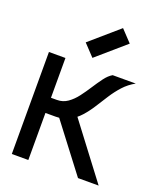

<svg xmlns="http://www.w3.org/2000/svg" viewBox="-160 -991 919 1093"><g transform="rotate(20 300.0 -445.0)"><path d="M66 -285V-377H180Q216 -377 244.5 -397Q273 -417 296.5 -448Q320 -479 341.5 -512.5Q363 -546 384.5 -575Q406 -604 430 -618H570Q530 -596 500.5 -563.5Q471 -531 447 -493.5Q423 -456 399.5 -419Q376 -382 349 -352Q322 -322 287.5 -303.5Q253 -285 206 -285ZM44 0V-618H144V0ZM445 0 185 -341 292 -367 570 0ZM288 -671 222 -741 394 -890 460 -820Z"/></g></svg>

Font: Victor Mono
Style: Bold
Weight: 700
Monospace: yes
Designer: Rune Bjørnerås
Version: Version 1.561;gftools[0.9.30]